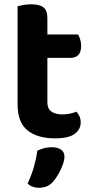

<svg xmlns="http://www.w3.org/2000/svg" viewBox="-20 -627 428 890"><path d="M61.5 -264H199.6V-153.1Q199.6 -123 218.3 -109.8Q237 -96.6 270.4 -96.6Q286.1 -96.6 303.8 -100.2Q321.5 -103.9 334.1 -109.3Q342.1 -100.7 348.1 -88.4Q354.1 -76.1 354.1 -59.4Q354.1 -27.5 326.4 -6.6Q298.8 14.3 235.6 14.3Q153.8 14.3 107.6 -22.6Q61.5 -59.6 61.5 -143.4ZM148 -358.9V-467.2H341.8Q346.8 -459.2 351.4 -444.9Q356.1 -430.7 356.1 -414.1Q356.1 -385.5 343.1 -372.2Q330.2 -358.9 308.2 -358.9ZM199.6 -238H61.5V-598Q70.4 -600.6 87.5 -603.8Q104.6 -607 123.9 -607Q163.4 -607 181.5 -592.9Q199.6 -578.7 199.6 -541.9ZM225.7 215.5Q212.5 230.8 196 237.1Q179.6 243.4 160.7 243.4Q128.5 243.4 107.9 223.8Q126.5 184.2 137.5 145.5Q148.5 106.9 152.9 71.6Q166.5 65 183.6 60.2Q200.6 55.4 218.6 55.4Q245.1 55.4 261.9 65.9Q278.7 76.3 278.7 99.9Q278.7 115.9 270.3 138.4Q262 160.9 249.9 181.5Q237.7 202.2 225.7 215.5Z"/></svg>

Font: Baloo Tamma 2
Style: Regular
Weight: 400
Designer: Divya Kowshik, Shuchita Grover and Ek Type
Foundry: Ek Type
Version: Version 1.700